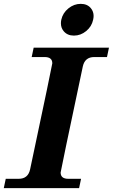

<svg xmlns="http://www.w3.org/2000/svg" viewBox="-50 -981 588 1001"><path d="M362.3 0H-30.3L-20 -48.8H47.4Q96.2 -48.8 106.9 -97.7Q222.7 -644 222.7 -650.9Q222.7 -683.6 182.6 -683.6H115.2L125.5 -732.4H518.1L507.8 -683.6H441.4Q392.6 -683.6 381.8 -634.8Q266.1 -88.4 266.1 -81.5Q266.1 -48.8 306.2 -48.8H372.6ZM335.4 -795.4Q300.8 -795.4 281.7 -818.8Q267.6 -835.9 267.6 -859.4Q267.6 -868.2 269.5 -877.9Q277.3 -913.6 306.6 -937.3Q335.9 -960.9 370.6 -960.9Q405.8 -960.9 424.3 -937.5Q438 -920.4 438 -897.9Q438 -888.2 435.5 -877.9Q428.2 -842.8 399.4 -819.1Q370.6 -795.4 335.4 -795.4Z"/></svg>

Font: Munson
Style: Bold Italic
Weight: 700
Italic angle: -12°
Designer: Paul James MIller
Foundry: High-Logic / Made with FontCreator
Version: Version 2.10;May 5, 2019;FontCreator 11.5.0.2430 64-bit